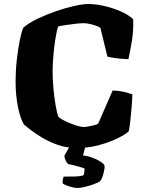

<svg xmlns="http://www.w3.org/2000/svg" viewBox="-20 -740 731 960"><path d="M363 0Q314 0 269.5 -15.5Q225 -31 189.5 -52.5Q154 -74 130.5 -92.5Q107 -111 100 -117Q81 -148 69.5 -206.5Q58 -265 58 -329Q58 -386 64 -441Q70 -496 79 -539Q88 -582 96 -601Q123 -625 167 -646Q211 -667 260 -684Q309 -701 352.5 -710.5Q396 -720 421 -720Q457 -720 499.5 -710.5Q542 -701 581.5 -684Q621 -667 646 -644Q648 -586 639 -532.5Q630 -479 622 -444Q582 -446 557 -449.5Q532 -453 517 -457L482 -601Q471 -608 455.5 -613Q440 -618 425 -621Q410 -624 400 -624Q382 -624 356 -621Q330 -618 306.5 -614.5Q283 -611 271 -608Q264 -589 257.5 -549Q251 -509 247 -464Q243 -419 243 -384Q243 -345 247 -300Q251 -255 257.5 -216.5Q264 -178 272 -156Q275 -152 288.5 -144Q302 -136 322.5 -127Q343 -118 364 -111.5Q385 -105 403 -105Q406 -105 420.5 -107.5Q435 -110 451 -114Q467 -118 471 -122L543 -287Q573 -287 599.5 -280.5Q626 -274 642 -268Q641 -237 638 -202Q635 -167 631.5 -135.5Q628 -104 624 -84Q609 -69 570 -49.5Q531 -30 477 -15Q423 0 363 0ZM367 200Q357 200 341 196Q325 192 311 186.5Q297 181 293 176Q293 163 295 154Q297 145 298 143Q332 143 355 142.5Q378 142 397 137Q400 131 401.5 120.5Q403 110 403 103Q395 99 379.5 94.5Q364 90 347.5 86Q331 82 320 80Q314 74 308 62Q302 50 302 38Q311 22 324.5 -1Q338 -24 347 -37H415L395 37Q424 41 448.5 51Q473 61 488 72Q503 83 503 91Q503 108 496.5 131Q490 154 480 167Q464 176 442 183.5Q420 191 399.5 195.5Q379 200 367 200Z"/></svg>

Font: Texturina 12pt Black
Style: Regular
Weight: 900
Designer: Guillermo Torres Carreño
Foundry: Omnibus-Type
Version: Version 1.002